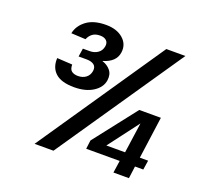

<svg xmlns="http://www.w3.org/2000/svg" viewBox="-122 -857 1072 1002"><g transform="rotate(20 413.5 -355.5)"><path d="M257 -348Q186 -348 153 -378Q120 -408 123 -461L208 -456Q208 -429 221.5 -419.5Q235 -410 256 -410Q282 -410 300 -423.5Q318 -437 322 -462Q325 -485 310.5 -496Q296 -507 269 -507H225L232 -553H270Q296 -553 315 -566.5Q334 -580 338 -605Q341 -625 329 -636.5Q317 -648 294 -648Q268 -648 252 -636Q236 -624 228 -604L148 -608Q157 -652 196.5 -681.5Q236 -711 304 -711Q364 -711 399 -680.5Q434 -650 428 -604Q424 -575 404.5 -556.5Q385 -538 354 -529L350 -527Q379 -518 396.5 -496.5Q414 -475 409 -441Q403 -401 362 -374.5Q321 -348 257 -348ZM165 0 642 -700H748L270 0ZM603 0 613 -68H427L433 -116L618 -353H738L706 -120H752L744 -68H698L689 0ZM520 -120H624L648 -289Z"/></g></svg>

Font: Host Grotesk Medium
Style: Italic
Weight: 500
Italic angle: -8°
Designer: Doğukan Karapınar based on Poppins by Indian Type Foundry, Jonny Pinhorn
Foundry: Element Type
Version: Version 1.001; ttfautohint (v1.8.4.7-5d5b)